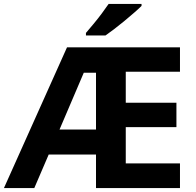

<svg xmlns="http://www.w3.org/2000/svg" viewBox="-20 -954 992 974"><path d="M0 0 320 -714H893V-590H618V-433H875V-309H618V-125H893V0H467V-170H227L154 0ZM467 -297V-585H405L282 -297ZM698 -934V-924Q684 -910 661 -890Q638 -870 611.5 -848Q585 -826 559.5 -806.5Q534 -787 515 -774H416V-787Q432 -806 453.5 -831.5Q475 -857 495.5 -884.5Q516 -912 531 -934Z"/></svg>

Font: BC Sans
Style: Bold
Weight: 700
Designer: Monotype Design Team
Province of B.C.
Foundry: Monotype Imaging Inc.
Version: Version 2.000;GOOG;noto-source:20170915:90ef993387c0